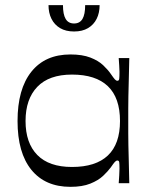

<svg xmlns="http://www.w3.org/2000/svg" viewBox="-20 -710 591 744"><path d="M253 14Q155 14 101.5 -52Q48 -118 48 -241Q48 -365 101.5 -432Q155 -499 253 -499Q299 -499 330 -487Q361 -475 379.5 -457.5Q398 -440 409 -424Q420 -408 425 -402.5Q430 -397 435 -397Q441 -397 442 -404.5Q443 -412 443 -432Q443 -441 442 -455.5Q441 -470 440 -485H481Q480 -434 479 -398.5Q478 -363 477.5 -337Q477 -311 477 -289Q477 -267 477 -241Q477 -216 477 -194.5Q477 -173 477.5 -147.5Q478 -122 479 -86.5Q480 -51 481 0H440Q441 -15 442 -30Q443 -45 443 -56Q443 -74 442 -81Q441 -88 435 -88Q430 -88 425 -82.5Q420 -77 409 -61Q398 -46 379.5 -28.5Q361 -11 330 1.5Q299 14 253 14ZM259 -63Q351 -63 398 -107.5Q445 -152 445 -241Q445 -331 398 -376Q351 -421 259 -421Q170 -421 124.5 -373.5Q79 -326 79 -241Q79 -156 124.5 -109.5Q170 -63 259 -63ZM267 -588Q235 -588 213 -601Q191 -614 179.5 -637Q168 -660 168 -690H224Q224 -654 234.5 -636.5Q245 -619 267 -619Q289 -619 299.5 -636.5Q310 -654 310 -690H366Q366 -660 354.5 -637Q343 -614 321 -601Q299 -588 267 -588Z"/></svg>

Font: Ojuju Medium
Style: Regular
Weight: 500
Designer: Chisaokwu Joboson, Mirko Velimirovic
Foundry: Udi Foundry
Version: Version 1.000